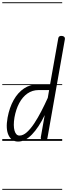

<svg xmlns="http://www.w3.org/2000/svg" viewBox="-25 -1246 594 1698"><path d="M135.5 6Q77.5 6 50.8 -49.8Q24 -105.5 42 -205.5Q58.5 -295 95.8 -361.2Q133 -427.5 187.8 -464Q242.5 -500.5 312 -500.5H418L490.5 -908Q492.5 -920.5 501.2 -925Q510 -929.5 521 -928.5Q535 -928 543 -920Q551 -912 548.5 -897.5L394.5 -25Q392.5 -11 385.2 -5.5Q378 0 367.5 0Q358.5 0 350.5 -4Q342.5 -8 338.2 -15.5Q334 -23 336 -33.5L370.5 -228.5Q318 -119 257.5 -56.5Q197 6 135.5 6ZM147.5 -47Q179.5 -47 212.5 -76.5Q245.5 -106 277.8 -154.8Q310 -203.5 340.5 -262.5Q371 -321.5 397.5 -380.5L409.5 -449.5H317Q261 -449.5 217.5 -419Q174 -388.5 145 -334Q116 -279.5 103 -207.5Q91 -134 103.5 -90.5Q116 -47 147.5 -47ZM135.5 6Q77.5 6 50.8 -49.8Q24 -105.5 42 -205.5Q58.5 -295 95.8 -361.2Q133 -427.5 187.8 -464Q242.5 -500.5 312 -500.5H418L490.5 -908Q492.5 -920.5 501.2 -925Q510 -929.5 521 -928.5Q535 -928 543 -920Q551 -912 548.5 -897.5L394.5 -25Q392.5 -11 385.2 -5.5Q378 0 367.5 0Q358.5 0 350.5 -4Q342.5 -8 338.2 -15.5Q334 -23 336 -33.5L370.5 -228.5Q318 -119 257.5 -56.5Q197 6 135.5 6ZM147.5 -47Q179.5 -47 212.5 -76.5Q245.5 -106 277.8 -154.8Q310 -203.5 340.5 -262.5Q371 -321.5 397.5 -380.5L409.5 -449.5H317Q261 -449.5 217.5 -419Q174 -388.5 145 -334Q116 -279.5 103 -207.5Q91 -134 103.5 -90.5Q116 -47 147.5 -47ZM-5 424.5H525V432.5H-5ZM-5 -16H525V0H-5ZM-5 -501.5H525V-493.5H-5ZM-5 -1226H525V-1218H-5Z"/></svg>

Font: Edu AU VIC WA NT Guides
Style: Regular
Weight: 400
Designer: Tina and Corey Anderson, Eben Sorkin, Mirko Velimirovic
Foundry: Google for Education
Version: Version 1.001